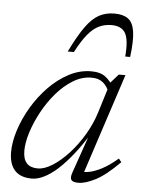

<svg xmlns="http://www.w3.org/2000/svg" viewBox="-51 -726 580 777"><g transform="rotate(5 239.0 -337.5)"><path d="M269 -29.5 327.5 -197.5H333.5Q302.5 -147 272 -108.2Q241.5 -69.5 212.8 -43.2Q184 -17 157.2 -3.8Q130.5 9.5 107 9.5Q76 9.5 55.5 -2Q35 -13.5 24.8 -35.8Q14.5 -58 14.5 -89.5Q14.5 -131.5 30 -179.8Q45.5 -228 73.2 -274.8Q101 -321.5 138.2 -359.8Q175.5 -398 219.2 -421Q263 -444 310 -444Q347 -444 368.2 -427.5Q389.5 -411 404 -382.5L387 -363Q377.5 -389 360 -403.8Q342.5 -418.5 313 -418.5Q274 -418.5 237.8 -396.2Q201.5 -374 170.5 -337.8Q139.5 -301.5 116.5 -258.8Q93.5 -216 80.5 -174.5Q67.5 -133 67.5 -100Q67.5 -66.5 82.5 -50Q97.5 -33.5 127.5 -33.5Q154.5 -33.5 187 -54Q219.5 -74.5 251.8 -109.5Q284 -144.5 310.5 -189Q337 -233.5 351.5 -280.5L390 -405L421.5 -440.5H448.5L311 -20.5L300 -36Q317 -34 339 -38.5Q361 -43 389 -57.8Q417 -72.5 451.5 -102L462.5 -88Q406.5 -32 365.8 -11Q325 10 296.5 10Q273.5 10 267.5 0.8Q261.5 -8.5 269 -29.5ZM375 -637.5Q347.5 -637.5 324.2 -626.5Q301 -615.5 279 -589Q257 -562.5 232.5 -515.5H207.5Q240 -582.5 266.8 -619.2Q293.5 -656 321 -670.5Q348.5 -685 383 -685Q418.5 -685 438.5 -670.2Q458.5 -655.5 464 -618.8Q469.5 -582 461 -515.5H441Q447 -584 431.2 -610.8Q415.5 -637.5 375 -637.5Z"/></g></svg>

Font: Newsreader 16pt 16pt Light
Style: Italic
Weight: 300
Italic angle: -17°
Version: Version 1.003